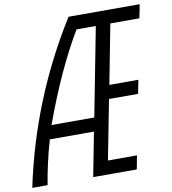

<svg xmlns="http://www.w3.org/2000/svg" viewBox="-121 -1001 972 1085"><g transform="rotate(-10 365.0 -458.5)"><path d="M374.3 -252.6H121.1Q84 -125 63.8 0H-24.1Q78.8 -490.9 345.7 -916.7H753.9L738.3 -838.5H571.6L505.9 -497.4H672.5L656.9 -419.3H490.2L423.8 -78.1H590.5L575.5 0H325.5ZM390 -330.7 488.3 -838.5H377.6Q253.3 -629.6 144.5 -330.7Z"/></g></svg>

Font: Monoid
Style: Italic
Weight: 400
Width: 4
Italic angle: -11°
Monospace: yes
Version: Version 0.61